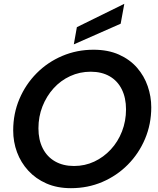

<svg xmlns="http://www.w3.org/2000/svg" viewBox="-20 -972 824 1004"><path d="M351 12Q279 12 223 -12.5Q167 -37 128 -79.5Q89 -122 69 -176Q49 -230 49 -290Q49 -378 81.5 -454.5Q114 -531 171.5 -589Q229 -647 305.5 -679.5Q382 -712 469 -712Q545 -712 602 -686.5Q659 -661 696.5 -618Q734 -575 752.5 -521Q771 -467 771 -411Q771 -323 738.5 -246Q706 -169 648.5 -111Q591 -53 515 -20.5Q439 12 351 12ZM367 -104Q424 -104 473 -127Q522 -150 559.5 -190.5Q597 -231 618 -285Q639 -339 639 -400Q639 -460 617 -504.5Q595 -549 553.5 -573Q512 -597 454 -597Q397 -597 347 -574Q297 -551 260 -510Q223 -469 202 -415.5Q181 -362 181 -301Q181 -241 203.5 -196.5Q226 -152 268 -128Q310 -104 367 -104ZM366 -740 382 -830 630 -952 611 -848Z"/></svg>

Font: Rethink Sans
Style: Bold Italic
Weight: 700
Italic angle: -10°
Designer: The Rethink Sans project authors (Hans Thiessen). DM Sans designed by Colophon Foundry.
Foundry: Rethink Communications LLC
Version: Version 1.001